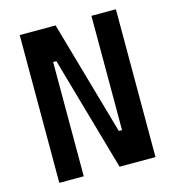

<svg xmlns="http://www.w3.org/2000/svg" viewBox="-104 -782 794 870"><g transform="rotate(-15 293.0 -346.5)"><path d="M350.1 0 197.3 -536.1H182.1V0H67.4V-693.4H235.8L388.7 -157.2H403.8V-693.4H518.6V0Z"/></g></svg>

Font: CaskaydiaCove NFP SemiBold
Style: Regular
Weight: 600
Designer: Aaron Bell
Foundry: Saja Typeworks
Version: Version 2111.001; VTT 6.35;Nerd Fonts 3.1.1